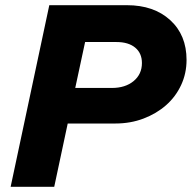

<svg xmlns="http://www.w3.org/2000/svg" viewBox="-20 -720 739 740"><path d="M21 0 170 -700H469Q573 -700 636 -642.5Q699 -585 699 -489Q699 -437 678 -392Q657 -347 620 -314.5Q583 -282 533 -263Q483 -244 425 -244H241L189 0ZM429 -558H308L270 -381H411Q463 -381 495 -407.5Q527 -434 527 -477Q527 -515 501 -536.5Q475 -558 429 -558Z"/></svg>

Font: Red Hat Text
Style: Bold Italic
Weight: 700
Italic angle: -12°
Designer: Pentagram / MCKL
Foundry: Pentagram / MCKL
Version: Version 1.003; Red Hat Text Bold Italic